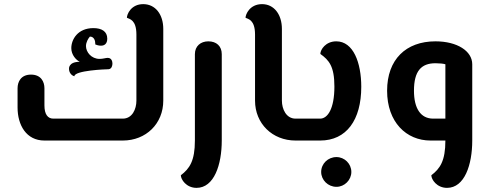

<svg xmlns="http://www.w3.org/2000/svg" viewBox="-20 -680 2375 929"><path d="M574 0C687 0 770 -82 770 -193V-540C770 -610 732 -660 673 -660C614 -660 594 -611 594 -594C606 -588 640 -585 640 -513V-193C640 -152 620 -106 574 -106H238C211 -106 195 -127 195 -170V-253C195 -284 179 -319 130 -319C81 -319 65 -284 65 -253V-160C65 -75 107 0 195 0ZM340 -311C340 -339 492 -345 505 -345C521 -346 524 -364 524 -372C524 -381 521 -400 501 -400C492 -400 478 -395 462 -395C422 -395 396 -428 396 -457C396 -476 407 -494 415 -503C436 -503 441 -482 441 -469V-465C458 -458 468 -459 469 -459C485 -459 499 -468 499 -493C499 -528 472 -544 432 -544C356 -544 325 -489 325 -447C325 -414 349 -389 366 -381C309 -381 314 -346 314 -346C314 -331 324 -315 340 -311Z M931 229C1016 229 1053 117 1053 0V-418C1053 -457 1027 -480 988 -480C951 -480 923 -457 923 -418V0C923 99 897 136 855 168C855 188 881 229 931 229Z M1437 0C1452 0 1457 -21 1457 -53C1457 -85 1452 -106 1437 -106H1410C1365 -106 1344 -152 1344 -193V-540C1344 -610 1306 -660 1248 -660C1188 -660 1168 -610 1168 -594C1180 -588 1214 -585 1214 -513V-193C1214 -82 1298 0 1410 0Z M1437 -106C1424 -106 1417 -85 1417 -53C1417 -21 1424 0 1437 0H1529C1656 0 1728 -99 1728 -260C1728 -376 1690 -480 1607 -480C1556 -480 1530 -440 1530 -419C1572 -389 1598 -359 1598 -261C1598 -153 1565 -106 1529 -106ZM1608 224C1647 224 1680 191 1680 152C1680 112 1647 80 1608 80C1567 80 1534 112 1534 152C1534 191 1567 224 1608 224Z M2265 0V-369C2265 -433 2192 -480 2087 -480C1944 -480 1853 -392 1853 -241C1853 -89 1946 0 2063 0H2135C2135 99 2109 136 2067 168C2067 188 2093 229 2143 229C2228 229 2265 117 2265 0ZM1983 -241C1983 -336 2018 -374 2087 -374C2107 -374 2126 -372 2135 -369V-106H2076C2015 -106 1983 -156 1983 -241Z"/></svg>

Font: Mesarto
Style: Regular
Weight: 700
Designer: Mohamed Gaber
Foundry: Kief Type Foundry
Version: Version 2.020